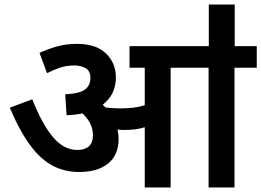

<svg xmlns="http://www.w3.org/2000/svg" viewBox="-20 -825 1150 845"><path d="M502 -214Q502 -143 456 -105.5Q410 -68 329 -68Q268 -68 216 -93.5Q164 -119 116.5 -181Q69 -243 23 -351L122 -388Q164 -281 212 -223Q260 -165 321 -165Q353 -165 371 -181Q389 -197 389 -229Q389 -258 377 -281.5Q365 -305 343 -326Q311 -319 273 -318L267 -410Q330 -413 354 -431Q378 -449 378 -482Q378 -513 356.5 -525Q335 -537 308 -537Q274 -537 245 -527.5Q216 -518 187 -503L154 -592Q182 -606 225 -619Q268 -632 320 -632Q402 -632 446 -590Q490 -548 490 -484Q490 -409 432 -364Q438 -359 444 -352Q459 -350 475.5 -349Q492 -348 510 -348Q541 -348 566.5 -351Q592 -354 617 -362V-527H550V-622H1110V-527H1012V0H898V-527H731V0H617V-265Q595 -258 572.5 -255.5Q550 -253 525 -253Q512 -253 497 -255Q502 -234 502 -214ZM899 -616V-805H1013V-616Z"/></svg>

Font: Noto Sans SemiBold
Style: Regular
Weight: 600
Designer: Monotype Design Team
Foundry: Monotype Imaging Inc.
Version: Version 2.007